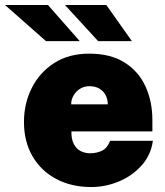

<svg xmlns="http://www.w3.org/2000/svg" viewBox="-69 -743 663 773"><path d="M218.5 -214Q218 -183 228 -163.5Q238 -144 255.2 -135Q272.5 -126 293.5 -126Q320 -126 341.2 -136Q362.5 -146 374.5 -176H546.5Q538.5 -118.5 501 -76.8Q463.5 -35 409.8 -12.5Q356 10 298.5 10Q218 10 156.8 -22.8Q95.5 -55.5 61.5 -114.5Q27.5 -173.5 27.5 -252Q27.5 -326 58.8 -388.5Q90 -451 148.8 -489Q207.5 -527 290.5 -527Q375 -527 431.5 -492Q488 -457 516.2 -396.2Q544.5 -335.5 544.5 -259V-214ZM217.5 -323H365Q365 -342.5 356.5 -359.2Q348 -376 331.5 -386Q315 -396 290.5 -396Q270.5 -396 254 -386Q237.5 -376 227.5 -359.2Q217.5 -342.5 217.5 -323ZM359 -723 462 -577.5H326L192.5 -723ZM124 -723 252 -577.5H116L-49 -723Z"/></svg>

Font: Public Sans Black
Style: Regular
Weight: 900
Designer: The Public Sans Project Authors: Dan O. Williams and USWDS (Libre Franklin designed by Pablo Impallari and Rodrigo Fuenz
Version: Version 1.007